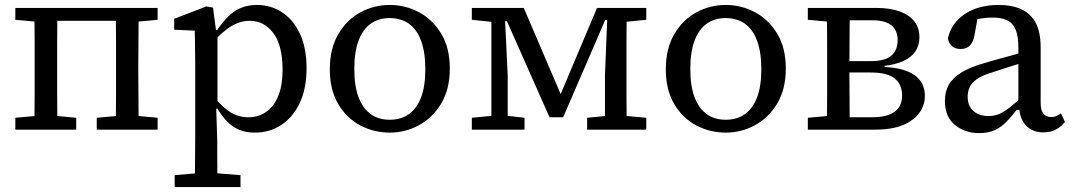

<svg xmlns="http://www.w3.org/2000/svg" viewBox="-20 -524 4333 776"><path d="M119 0Q119 -31 119.5 -68Q120 -105 120 -144.5Q120 -184 120 -218V-274Q120 -309 120 -348Q120 -387 119.5 -424.5Q119 -462 119 -492H212Q212 -462 211.5 -424.5Q211 -387 211 -348Q211 -309 211 -274V-218Q211 -184 211 -144.5Q211 -105 211.5 -68Q212 -31 212 0ZM448 0Q448 -31 448.5 -68Q449 -105 449 -144.5Q449 -184 449 -218V-274Q449 -309 449 -348Q449 -387 448.5 -424.5Q448 -462 448 -492H541Q540 -462 540 -424.5Q540 -387 539.5 -348Q539 -309 539 -274V-218Q539 -184 539.5 -144.5Q540 -105 540 -68Q540 -31 541 0ZM42 0V-48L153 -58H181L288 -48V0ZM371 0V-48L482 -58H510L617 -48V0ZM42 -444V-492H165V-434H153ZM494 -434V-492H617V-444L510 -434ZM181 -440V-492H478V-440Z M686 232V184L800 174H828L952 184V232ZM767 232Q768 199 768 166.5Q768 134 768.5 101.5Q769 69 769 36V-267Q769 -293 768.5 -315Q768 -337 768 -357.5Q768 -378 767 -400L684 -404V-448L814 -498L841 -493L853 -401L859 -399V-87L854 -84L858 44Q858 74 858 106Q858 138 858.5 169Q859 200 859 232ZM1010 12Q975 12 948 1Q921 -10 899 -32Q877 -54 858 -86H820L825 -156Q865 -103 902 -76.5Q939 -50 984 -50Q1023 -50 1054 -70.5Q1085 -91 1103.5 -133.5Q1122 -176 1122 -242Q1122 -341 1084.5 -390.5Q1047 -440 990 -440Q962 -440 936 -429Q910 -418 883 -395Q856 -372 824 -335L820 -403H858Q879 -434 901.5 -456.5Q924 -479 952.5 -491.5Q981 -504 1018 -504Q1075 -504 1120.5 -474Q1166 -444 1192.5 -387Q1219 -330 1219 -248Q1219 -166 1191.5 -108Q1164 -50 1117 -19Q1070 12 1010 12Z M1555 12Q1492 12 1436.5 -17Q1381 -46 1347 -103.5Q1313 -161 1313 -244Q1313 -327 1347 -385.5Q1381 -444 1436.5 -474Q1492 -504 1555 -504Q1618 -504 1673.5 -474.5Q1729 -445 1763.5 -387.5Q1798 -330 1798 -247Q1798 -164 1763.5 -106Q1729 -48 1673.5 -18Q1618 12 1555 12ZM1555 -40Q1601 -40 1633 -63Q1665 -86 1682 -131Q1699 -176 1699 -244Q1699 -313 1682 -359Q1665 -405 1633 -428Q1601 -451 1555 -451Q1510 -451 1478 -428Q1446 -405 1429 -359.5Q1412 -314 1412 -246Q1412 -177 1429 -131.5Q1446 -86 1478 -63Q1510 -40 1555 -40Z M2201 -50 2029 -438H1996V-492H2097L2248 -139H2244L2393 -492H2459V-443H2426L2256 -50ZM2425 0V-218L2436 -492H2513Q2513 -462 2512.5 -424.5Q2512 -387 2512 -348Q2512 -309 2512 -274V-218Q2512 -184 2512 -144.5Q2512 -105 2512.5 -68Q2513 -31 2513 0ZM1887 0V-48L1990 -58H2012L2100 -48V0ZM2353 0V-48L2454 -58H2482L2592 -48V0ZM1887 -444V-492H2000V-434H1983ZM1966 0V-492H2019L2032 -218V0ZM2471 -434V-492H2592V-444L2490 -434Z M2913 12Q2850 12 2794.5 -17Q2739 -46 2705 -103.5Q2671 -161 2671 -244Q2671 -327 2705 -385.5Q2739 -444 2794.5 -474Q2850 -504 2913 -504Q2976 -504 3031.5 -474.5Q3087 -445 3121.5 -387.5Q3156 -330 3156 -247Q3156 -164 3121.5 -106Q3087 -48 3031.5 -18Q2976 12 2913 12ZM2913 -40Q2959 -40 2991 -63Q3023 -86 3040 -131Q3057 -176 3057 -244Q3057 -313 3040 -359Q3023 -405 2991 -428Q2959 -451 2913 -451Q2868 -451 2836 -428Q2804 -405 2787 -359.5Q2770 -314 2770 -246Q2770 -177 2787 -131.5Q2804 -86 2836 -63Q2868 -40 2913 -40Z M3245 0V-48L3356 -58L3376 -50H3503Q3566 -50 3596 -72.5Q3626 -95 3626 -138Q3626 -168 3612.5 -189Q3599 -210 3571.5 -220.5Q3544 -231 3500 -231H3384V-277H3499Q3557 -277 3582.5 -299Q3608 -321 3608 -361Q3608 -401 3583 -421.5Q3558 -442 3506 -442H3376L3356 -434L3245 -444V-492H3521Q3578 -492 3617 -477.5Q3656 -463 3676 -437Q3696 -411 3696 -374Q3696 -340 3679.5 -316Q3663 -292 3631.5 -277.5Q3600 -263 3555 -258V-253Q3634 -250 3676 -220.5Q3718 -191 3718 -136Q3718 -100 3696.5 -69Q3675 -38 3630.5 -19Q3586 0 3516 0ZM3322 0Q3322 -31 3322.5 -68Q3323 -105 3323 -144.5Q3323 -184 3323 -218V-274Q3323 -309 3323 -348Q3323 -387 3322.5 -424.5Q3322 -462 3322 -492H3415Q3414 -462 3414 -424Q3414 -386 3413.5 -345.5Q3413 -305 3413 -267V-218Q3413 -184 3413.5 -144.5Q3414 -105 3414 -68Q3414 -31 3415 0Z M3937 14Q3880 14 3839.5 -19Q3799 -52 3799 -116Q3799 -153 3814.5 -181Q3830 -209 3865.5 -231Q3901 -253 3962 -270Q3991 -279 4019.5 -286.5Q4048 -294 4076.5 -302Q4105 -310 4133 -318V-277Q4097 -266 4061 -254.5Q4025 -243 3989 -231Q3948 -219 3927 -203.5Q3906 -188 3898.5 -170.5Q3891 -153 3891 -133Q3891 -96 3914 -75.5Q3937 -55 3975 -55Q4000 -55 4020 -64Q4040 -73 4063 -91.5Q4086 -110 4117 -137L4124 -80H4089Q4069 -54 4048.5 -32.5Q4028 -11 4001.5 1.5Q3975 14 3937 14ZM4196 11Q4153 11 4126.5 -17Q4100 -45 4098 -100L4096 -102V-331Q4096 -377 4085 -404Q4074 -431 4050.5 -442Q4027 -453 3991 -453Q3966 -453 3943 -449Q3920 -445 3895 -434L3935 -474L3919 -384Q3914 -354 3900 -340Q3886 -326 3863 -326Q3839 -326 3826.5 -338.5Q3814 -351 3811 -368Q3824 -430 3879 -467Q3934 -504 4017 -504Q4069 -504 4107 -487Q4145 -470 4165.5 -432.5Q4186 -395 4186 -331V-109Q4186 -78 4197 -64.5Q4208 -51 4228 -51Q4241 -51 4250.5 -55.5Q4260 -60 4268 -66L4284 -31Q4269 -12 4247.5 -0.5Q4226 11 4196 11Z"/></svg>

Font: Source Serif 4
Style: Regular
Weight: 400
Designer: Frank Grießhammer
Foundry: Adobe Systems Incorporated
Version: Version 4.004;hotconv 1.0.116;makeotfexe 2.5.65601